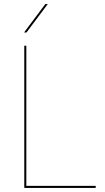

<svg xmlns="http://www.w3.org/2000/svg" viewBox="-20 -921 516 941"><path d="M99 -697H109V-10H449V0H99ZM202 -901H214L110 -762H98Z"/></svg>

Font: HK Grotesk Thin
Style: Regular
Weight: 100
Designer: Alfredo Marco Pradil
Foundry: Hanken Design Co.
Version: Version 3.001